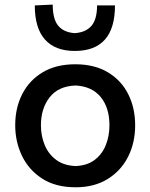

<svg xmlns="http://www.w3.org/2000/svg" viewBox="-20 -782 638 814"><path d="M301 12Q215.5 12 158.5 -25Q101.5 -62 73 -121.8Q44.5 -181.5 44.5 -251Q44.5 -325.5 74.8 -384Q105 -442.5 161.8 -476Q218.5 -509.5 299 -509.5Q381 -509.5 437.8 -475.2Q494.5 -441 523.8 -382.5Q553 -324 553 -251Q553 -176.5 522.8 -117Q492.5 -57.5 436 -22.8Q379.5 12 301 12ZM300.5 -78Q349.5 -80 381.2 -104Q413 -128 428.5 -166.8Q444 -205.5 444 -251Q444 -325.5 406.8 -370.8Q369.5 -416 300.5 -419.5Q227.5 -417 190.5 -369.5Q153.5 -322 153.5 -251Q153.5 -206 169.5 -167.2Q185.5 -128.5 218.2 -104.2Q251 -80 300.5 -78ZM297 -566Q214 -566 170.8 -614.2Q127.5 -662.5 127.5 -759L203.5 -762.5Q203.5 -700.5 227.2 -672.5Q251 -644.5 297 -641.5Q343.5 -644.5 367.5 -672.2Q391.5 -700 391.5 -759H467.5Q467.5 -566 297 -566Z"/></svg>

Font: Commissioner Flair Medium
Style: Regular
Weight: 500
Designer: Kostas Bartsokas
Foundry: Kostas Bartsokas
Version: Version 1.000; ttfautohint (v1.8.3)